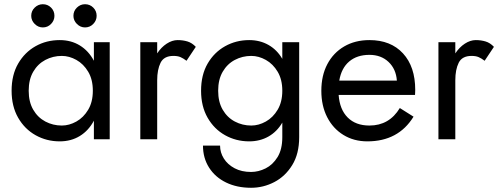

<svg xmlns="http://www.w3.org/2000/svg" viewBox="-20 -660 2366 910"><path d="M328 -585Q328 -608 344.5 -624Q361 -640 383 -640Q406 -640 422 -624Q438 -608 438 -585Q438 -563 422 -546.5Q406 -530 383 -530Q361 -530 344.5 -546.5Q328 -563 328 -585ZM128 -585Q128 -608 144.5 -624Q161 -640 183 -640Q206 -640 222 -624Q238 -608 238 -585Q238 -563 222 -546.5Q206 -530 183 -530Q161 -530 144.5 -546.5Q128 -563 128 -585ZM35 -230Q35 -305 66 -358.5Q97 -412 148.5 -441Q200 -470 263 -470Q317 -470 358.5 -444.5Q400 -419 425 -372V-460H500V0H425V-88Q400 -41 358.5 -15.5Q317 10 263 10Q201 10 149 -19Q97 -48 66 -102Q35 -156 35 -230ZM116 -230Q116 -177 137.5 -140Q159 -103 195 -84Q231 -65 273 -65Q308 -65 342 -84Q376 -103 398 -140Q420 -177 420 -230Q420 -283 398 -320Q376 -357 342 -376Q308 -395 273 -395Q231 -395 195 -376Q159 -357 137.5 -320Q116 -283 116 -230Z M864 -372Q848 -384 835 -389.5Q822 -395 802 -395Q757 -395 741 -362.5Q725 -330 725 -280V0H645V-460H725V-407Q744 -436 770 -453Q796 -470 822 -470Q847 -470 868.5 -463.5Q890 -457 908 -438Z M942 30H1023Q1023 63 1041 91.5Q1059 120 1092 137.5Q1125 155 1170 155Q1205 155 1239 138Q1273 121 1295.5 84.5Q1318 48 1318 -10V-79Q1293 -36 1252.5 -13Q1212 10 1161 10Q1099 10 1047 -19Q995 -48 964 -102Q933 -156 933 -230Q933 -305 964 -358.5Q995 -412 1047 -441Q1099 -470 1161 -470Q1212 -470 1252.5 -447Q1293 -424 1318 -381V-460H1398V-10Q1398 69 1365 122.5Q1332 176 1280 203Q1228 230 1170 230Q1103 230 1051.5 205Q1000 180 971 134.5Q942 89 942 30ZM1014 -230Q1014 -177 1035.5 -140Q1057 -103 1093 -84Q1129 -65 1171 -65Q1206 -65 1240 -84Q1274 -103 1296 -140Q1318 -177 1318 -230Q1318 -283 1296 -320Q1274 -357 1240 -376Q1206 -395 1171 -395Q1129 -395 1093 -376Q1057 -357 1035.5 -320Q1014 -283 1014 -230Z M1721 10Q1657 10 1607.5 -20.5Q1558 -51 1530.5 -105Q1503 -159 1503 -230Q1503 -302 1531.5 -356Q1560 -410 1611.5 -440Q1663 -470 1731 -470Q1832 -470 1890 -407Q1948 -344 1948 -234Q1948 -227 1947.5 -219.5Q1947 -212 1947 -210H1585Q1590 -141 1628 -103Q1666 -65 1731 -65Q1825 -65 1875 -148L1940 -107Q1868 10 1721 10ZM1731 -400Q1672 -400 1635 -368.5Q1598 -337 1588 -278H1861Q1857 -333 1821.5 -366.5Q1786 -400 1731 -400Z M2277 -372Q2261 -384 2248 -389.5Q2235 -395 2215 -395Q2170 -395 2154 -362.5Q2138 -330 2138 -280V0H2058V-460H2138V-407Q2157 -436 2183 -453Q2209 -470 2235 -470Q2260 -470 2281.5 -463.5Q2303 -457 2321 -438Z"/></svg>

Font: Von Book
Style: Regular
Weight: 400
Version: Version 4.000; ttfautohint (v1.8.4.7-5d5b)